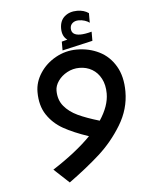

<svg xmlns="http://www.w3.org/2000/svg" viewBox="-52 -606 705 826"><g transform="rotate(-5 300.0 -193.5)"><path d="M295 -394Q348.5 -394 392.2 -372.2Q436 -350.5 462.2 -306Q488.5 -261.5 488.5 -196Q488.5 -120 447.2 -52.2Q406 15.5 348.8 67Q291.5 118.5 216 173L150.5 112Q253 46 315.5 -18Q250 -40 207 -64.2Q164 -88.5 137.8 -128Q111.5 -167.5 111.5 -226.5Q111.5 -269.5 136.8 -308.2Q162 -347 204.5 -370.5Q247 -394 295 -394ZM367.5 -80.5Q407.5 -140.5 407.5 -194.5Q407.5 -232 393.2 -259Q379 -286 354.8 -300.2Q330.5 -314.5 300 -314.5Q271.5 -314.5 247 -301.2Q222.5 -288 208 -267.2Q193.5 -246.5 193.5 -225.5Q193.5 -185.5 215.8 -158.5Q238 -131.5 274.8 -114.2Q311.5 -97 367.5 -80.5ZM234.5 -433.5 259 -440Q236.5 -456 236.5 -490Q236.5 -523.5 257.5 -541.8Q278.5 -560 312 -560Q341 -560 361.5 -545.5V-504Q353.5 -510.5 340.8 -514.5Q328 -518.5 315 -518.5Q298.5 -518.5 288.2 -509.8Q278 -501 278 -487Q278 -457 317 -457Q336.5 -457 366 -465V-425.5L234.5 -395.5Z"/></g></svg>

Font: JuliaMono
Style: Italic
Weight: 400
Italic angle: -9°
Monospace: yes
Designer: cormullion
Foundry: corm
Version: Version 0.057; ttfautohint (v1.8.4)